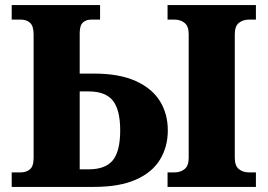

<svg xmlns="http://www.w3.org/2000/svg" viewBox="-20 -734 1052 754"><path d="M26 0V-57H62Q83 -57 97.5 -69Q112 -81 112 -114V-598Q112 -632 98 -644.5Q84 -657 62 -657H26V-714H373V-657H338Q318 -657 305.5 -645.5Q293 -634 293 -603V-445H349Q448 -445 512.5 -416Q577 -387 608 -337Q639 -287 639 -222Q639 -158 608.5 -107.5Q578 -57 513.5 -28.5Q449 0 349 0ZM293 -69H328Q394 -69 423 -104.5Q452 -140 452 -222Q452 -303 423 -339Q394 -375 328 -375H293ZM638 0V-57H665Q689 -57 705 -70Q721 -83 721 -114V-600Q721 -631 705 -644Q689 -657 665 -657H638V-714H985V-657H958Q934 -657 918 -644Q902 -631 902 -600V-114Q902 -83 918 -70Q934 -57 958 -57H985V0Z"/></svg>

Font: Noto Serif ExtraBold
Style: Regular
Weight: 800
Designer: Monotype Design Team
Foundry: Monotype Imaging Inc.
Version: Version 2.014